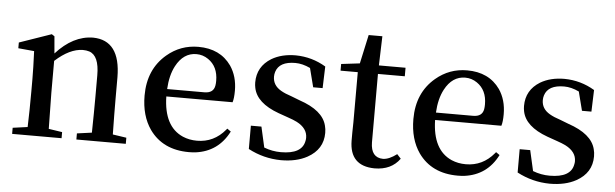

<svg xmlns="http://www.w3.org/2000/svg" viewBox="-46 -838 3230 1009"><g transform="rotate(5 1569.0 -333.5)"><path d="M568.4 -43 640.6 -32.2V0H379.9V-32.2L458 -43Q460 -154.3 460 -232.4V-345.7Q460 -449.2 407.2 -466.8Q391.6 -471.7 373 -471.7Q303.7 -470.7 227.5 -401.4V-232.4Q227.5 -208 230.5 -43L301.8 -32.2V0H41V-32.2L119.1 -43Q122.1 -127.9 122.1 -232.4V-295.9Q122.1 -352.5 118.2 -443.4L34.2 -451.2V-481.4L203.1 -540L217.8 -530.3L225.6 -440.4Q315.4 -540 420.9 -541Q565.4 -539.1 566.4 -344.7V-232.4Q566.4 -154.3 568.4 -43Z M832 -305.7H1028.3Q1076.2 -305.7 1083 -345.7Q1085 -356.4 1085 -371.1Q1085 -446.3 1032.2 -482.4Q1003.9 -502 969.7 -502Q901.4 -502 862.3 -428.7Q835.9 -378.9 832 -305.7ZM1180.7 -266.6H831.1Q834 -108.4 936.5 -63.5Q970.7 -48.8 1011.7 -48.8Q1100.6 -48.8 1160.2 -120.1Q1163.1 -123 1165 -126L1184.6 -112.3Q1128.9 -2.9 1009.8 12.7Q992.2 14.6 974.6 14.6Q836.9 14.6 766.6 -84Q716.8 -155.3 716.8 -261.7Q716.8 -400.4 811.5 -480.5Q882.8 -541 976.6 -541Q1091.8 -541 1150.4 -458Q1187.5 -403.3 1187.5 -328.1Q1187.5 -288.1 1180.7 -266.6Z M1487.3 -324.2 1530.3 -307.6Q1655.3 -265.6 1674.8 -186.5Q1679.7 -168.9 1679.7 -148.4Q1679.7 -61.5 1598.6 -16.6Q1542 14.6 1460 14.6Q1368.2 13.7 1287.1 -29.3V-152.3H1342.8L1367.2 -43.9Q1410.2 -27.3 1456.1 -27.3Q1567.4 -27.3 1580.1 -97.7Q1582 -105.5 1582 -114.3Q1582 -164.1 1525.4 -193.4Q1505.9 -203.1 1479.5 -211.9L1426.8 -230.5Q1308.6 -273.4 1293 -352.5Q1290 -366.2 1290 -380.9Q1290 -464.8 1363.3 -509.8Q1416 -541 1490.2 -541Q1576.2 -540 1649.4 -496.1L1645.5 -381.8H1595.7L1570.3 -481.4Q1529.3 -501 1491.2 -501Q1407.2 -501 1389.6 -445.3Q1385.7 -432.6 1385.7 -419.9Q1385.7 -374 1429.7 -348.6Q1451.2 -335.9 1487.3 -324.2Z M2066.4 -70.3 2086.9 -47.9Q2042 14.6 1953.1 14.6Q1822.3 12.7 1821.3 -120.1Q1821.3 -133.8 1821.3 -161.1Q1822.3 -195.3 1822.3 -216.8V-481.4H1731.4V-516.6L1829.1 -528.3L1862.3 -680.7H1934.6L1929.7 -526.4H2070.3V-481.4H1928.7V-120.1Q1929.7 -40 1994.1 -39.1Q2026.4 -40 2066.4 -70.3Z M2250 -305.7H2446.3Q2494.1 -305.7 2501 -345.7Q2502.9 -356.4 2502.9 -371.1Q2502.9 -446.3 2450.2 -482.4Q2421.9 -502 2387.7 -502Q2319.3 -502 2280.3 -428.7Q2253.9 -378.9 2250 -305.7ZM2598.6 -266.6H2249Q2252 -108.4 2354.5 -63.5Q2388.7 -48.8 2429.7 -48.8Q2518.6 -48.8 2578.1 -120.1Q2581.1 -123 2583 -126L2602.5 -112.3Q2546.9 -2.9 2427.7 12.7Q2410.2 14.6 2392.6 14.6Q2254.9 14.6 2184.6 -84Q2134.8 -155.3 2134.8 -261.7Q2134.8 -400.4 2229.5 -480.5Q2300.8 -541 2394.5 -541Q2509.8 -541 2568.4 -458Q2605.5 -403.3 2605.5 -328.1Q2605.5 -288.1 2598.6 -266.6Z M2905.3 -324.2 2948.2 -307.6Q3073.2 -265.6 3092.8 -186.5Q3097.7 -168.9 3097.7 -148.4Q3097.7 -61.5 3016.6 -16.6Q2960 14.6 2877.9 14.6Q2786.1 13.7 2705.1 -29.3V-152.3H2760.7L2785.2 -43.9Q2828.1 -27.3 2874 -27.3Q2985.4 -27.3 2998 -97.7Q3000 -105.5 3000 -114.3Q3000 -164.1 2943.4 -193.4Q2923.8 -203.1 2897.5 -211.9L2844.7 -230.5Q2726.6 -273.4 2710.9 -352.5Q2708 -366.2 2708 -380.9Q2708 -464.8 2781.2 -509.8Q2834 -541 2908.2 -541Q2994.1 -540 3067.4 -496.1L3063.5 -381.8H3013.7L2988.3 -481.4Q2947.3 -501 2909.2 -501Q2825.2 -501 2807.6 -445.3Q2803.7 -432.6 2803.7 -419.9Q2803.7 -374 2847.7 -348.6Q2869.1 -335.9 2905.3 -324.2Z"/></g></svg>

Font: GenYoMin JP SemiBold
Style: Regular
Weight: 600
Version: Version 1.001;PS 1;hotconv 16.6.51;makeotf.lib2.5.65220 DEVE